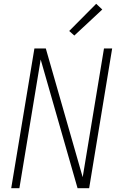

<svg xmlns="http://www.w3.org/2000/svg" viewBox="-20 -990 640 1010"><path d="M39 0 161 -735H221L415 -58L527 -735H570L449 0H388L194 -677L82 0ZM371 -803 344 -827 486 -970 518 -940Z"/></svg>

Font: Iosevka Curly XLtExObl
Style: Regular
Weight: 200
Width: 7
Italic angle: -9°
Monospace: yes
Designer: Belleve Invis
Foundry: Belleve Invis
Version: Version 11.0.1; ttfautohint (v1.8.3)